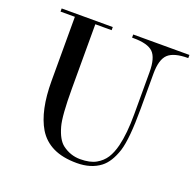

<svg xmlns="http://www.w3.org/2000/svg" viewBox="-119 -774 932 918"><g transform="rotate(20 346.5 -315.0)"><path d="M116 -634H43V-650H303V-634H220V-308Q220 -168 234 -118Q251 -57 281 -34Q322 -3 372 -3Q422 -3 452 -20Q482 -37 499 -63.5Q516 -90 526 -130Q542 -195 542 -293V-507Q542 -580 514.5 -607Q487 -634 414 -634H407V-650H693V-634Q620 -634 591 -606.5Q562 -579 562 -507V-328Q562 -176 542 -112Q520 -45 482 -16Q435 20 363 20Q291 20 242.5 -3.5Q194 -27 166 -73Q116 -157 116 -308Z"/></g></svg>

Font: Elsie
Style: Regular
Weight: 400
Designer: Alejandro Inler
Foundry: Alejandro Inler
Version: 1.002